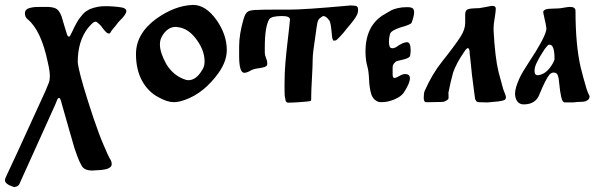

<svg xmlns="http://www.w3.org/2000/svg" viewBox="-82 -414 2451 778"><path d="M19 -359Q19 -369 24.5 -374.5Q30 -380 41.5 -382.5Q53 -385 60.5 -385.5Q68 -386 83 -386H112Q138 -385 149 -376.5Q160 -368 168 -346Q169 -342 177.5 -313.5Q186 -285 190 -273Q192 -268 195.5 -266Q199 -264 202 -269Q204 -272 210.5 -285.5Q217 -299 219.5 -304.5Q222 -310 228.5 -321.5Q235 -333 240 -339.5Q245 -346 252 -354.5Q259 -363 266.5 -368Q274 -373 282 -377Q312 -389 344 -389Q378 -389 410 -384Q430 -381 430 -368Q430 -360 414 -341L402 -329Q397 -324 390.5 -315Q384 -306 378 -300Q368 -288 366 -283Q364 -278 359 -278Q350 -278 334 -300Q324 -315 308 -326H304Q300 -326 294.5 -321.5Q289 -317 282 -309Q275 -301 274 -300Q233 -247 233 -162Q233 -158 238 -133Q250 -77 296 62Q320 133 338 174Q358 221 362 227Q373 242 370 256Q369 259 367 261.5Q365 264 361.5 265.5Q358 267 356 268.5Q354 270 349.5 271Q345 272 342.5 272.5Q340 273 334 274Q328 275 325.5 275Q323 275 316.5 275.5Q310 276 308 276Q306 276 300 276.5Q294 277 292 277Q258 277 248 256Q240 242 232 221Q224 200 219.5 185.5Q215 171 207 142Q199 113 196 104Q172 19 169 9Q168 6 167 1.5Q166 -3 165 -5.5Q164 -8 163 -11Q162 -14 160.5 -15.5Q159 -17 158 -17Q156 -17 154 -16Q152 -15 150.5 -11.5Q149 -8 148 -5.5Q147 -3 144.5 3.5Q142 10 140 14Q19 283 9 304Q6 310 2 319.5Q-2 329 -3.5 332Q-5 335 -9 338.5Q-13 342 -20 343L-22 344Q-23 344 -24 344Q-27 344 -28 343Q-62 332 -62 316Q-62 312 -59 305Q-37 260 86 -10Q102 -43 116 -79Q120 -90 120 -106Q120 -126 112 -160Q85 -291 30 -336Q19 -345 19 -359Z M469 -195Q469 -279 554 -340Q627 -391 698 -394Q698 -394 701 -394Q752 -394 796 -332Q837 -273 837 -211Q837 -158 791 -102Q729 -24 647 -3Q633 0 622 0Q596 0 560 -20Q518 -42 493.5 -87Q469 -132 469 -195ZM638 -304Q635 -305 630 -305Q597 -305 575 -268Q566 -253 566 -234Q566 -201 592 -154Q622 -105 673 -90Q675 -90 677 -89.5Q679 -89 681 -89Q713 -89 737 -130Q747 -144 747 -165Q747 -209 715 -253Q681 -300 638 -304Z M908 -119Q887 -119 887 -187Q887 -187 887 -195Q887 -195 887 -226Q887 -275 905 -337Q912 -361 923 -367.5Q934 -374 966 -374Q983 -375 1025 -375H1092Q1152 -375 1328 -391Q1332 -392 1338 -392Q1341 -392 1346 -391.5Q1351 -391 1353 -391Q1369 -391 1369 -376Q1369 -361 1363 -351Q1356 -336 1323 -298Q1308 -278 1296 -266Q1283 -252 1278 -250Q1268 -249 1268 -250Q1268 -252 1265 -257Q1264 -258 1261 -291Q1258 -322 1253 -330Q1240 -349 1228 -349Q1227 -349 1225 -348Q1212 -340 1208 -333Q1204 -326 1201 -304Q1199 -287 1188 -211Q1185 -187 1185 -174Q1185 -150 1182 -96.5Q1179 -43 1179 -21Q1179 -19 1179 -16Q1179 -13 1179 -11.5Q1179 -10 1178.5 -8Q1178 -6 1176.5 -5Q1175 -4 1172 -4Q1170 -3 1131 0Q1103 2 1086 2Q1082 2 1079.5 0Q1077 -2 1076 -4Q1075 -6 1074.5 -11Q1074 -16 1073 -18Q1071 -25 1071 -48V-76Q1071 -118 1074.5 -160Q1078 -202 1084.5 -256Q1091 -310 1093 -335Q1093 -349 1061 -349Q1018 -349 1009 -336Q991 -306 991 -222V-200Q991 -191 996 -179Q1001 -167 1001 -158Q1001 -153 1000 -150Q999 -147 995 -145Q991 -143 989 -142Q987 -141 980.5 -140Q974 -139 971 -138Q950 -136 937 -130Q919 -119 908 -119Z M1559 -114Q1579 -114 1579 -97Q1579 -76 1553 -37Q1542 -22 1515.5 -11Q1489 0 1464 0Q1456 0 1452 -1Q1430 -9 1422.5 -32.5Q1415 -56 1413.5 -91Q1412 -126 1407 -143Q1399 -170 1399 -205Q1399 -314 1479 -358Q1497 -369 1505 -373Q1513 -377 1529.5 -381Q1546 -385 1567 -385Q1584 -385 1590 -380.5Q1596 -376 1596 -363Q1596 -350 1586 -322Q1582 -314 1541 -303Q1501 -290 1498 -275Q1494 -261 1494 -245Q1494 -220 1505 -219Q1512 -217 1523 -223Q1551 -243 1567 -243Q1582 -243 1582 -210Q1582 -201 1580 -189Q1579 -183 1569.5 -178.5Q1560 -174 1545 -171Q1530 -168 1528 -167Q1521 -165 1515 -157.5Q1509 -150 1509 -141V-113Q1509 -108 1509.5 -105Q1510 -102 1512 -100Q1514 -98 1518 -98Q1524 -99 1537 -106.5Q1550 -114 1559 -114Z M1904 0Q1899 1 1888 1Q1883 1 1872.5 0.5Q1862 0 1858 0Q1851 0 1847.5 -5Q1844 -10 1843 -14Q1842 -18 1841 -29Q1829 -114 1823 -183Q1821 -193 1821 -203Q1820 -219 1814 -219Q1808 -219 1797 -201Q1768 -159 1754 -120Q1743 -80 1735 -38Q1735 -35 1735.5 -28Q1736 -21 1735.5 -16.5Q1735 -12 1733 -11Q1722 -2 1711 -1Q1703 -1 1687 -0.5Q1671 0 1663 0H1645Q1635 0 1635 -18Q1635 -37 1639 -46Q1669 -114 1709 -164Q1760 -228 1784 -265Q1803 -294 1803 -322V-346V-356Q1803 -364 1806 -369.5Q1809 -375 1816 -377Q1823 -379 1828.5 -379.5Q1834 -380 1844.5 -380.5Q1855 -381 1860 -381Q1863 -381 1880 -384.5Q1897 -388 1904 -389Q1907 -390 1914 -390Q1927 -390 1927 -379Q1927 -368 1922.5 -341Q1918 -314 1918 -300V-291Q1924 -180 1938 -123Q1945 -95 1957 -53Q1968 -26 1968 -21Q1968 -16 1966.5 -13Q1965 -10 1961 -8.5Q1957 -7 1954 -6Q1951 -5 1945.5 -4.5Q1940 -4 1937 -3Q1907 0 1904 0Z M2182 -380Q2187 -380 2203.5 -383Q2220 -386 2228 -386Q2250 -386 2250 -370Q2250 -231 2271 -141Q2281 -100 2295 -53Q2301 -36 2304 -31Q2307 -26 2307 -23Q2307 -11 2295 -6Q2291 -3 2283.5 -2Q2276 -1 2265.5 -1Q2255 -1 2250 0Q2245 1 2235 1H2206Q2197 1 2192 -21.5Q2187 -44 2184.5 -72Q2182 -100 2179 -106Q2176 -120 2161 -120Q2152 -120 2144 -111Q2129 -93 2104 -32Q2089 9 2040 9Q2023 9 2014 -3.5Q2005 -16 2005 -35Q2005 -57 2023 -97Q2034 -121 2063.5 -165.5Q2093 -210 2104 -231Q2123 -264 2129 -283Q2132 -290 2132 -300Q2132 -307 2120 -359Q2120 -360 2120 -362L2119 -364Q2119 -379 2155 -379Q2159 -379 2169 -379.5Q2179 -380 2182 -380ZM2165 -175Q2165 -233 2145 -233Q2141 -233 2138.5 -231Q2136 -229 2131.5 -223Q2127 -217 2125 -215Q2106 -187 2092 -158Q2084 -142 2084 -126Q2084 -109 2098 -109Q2099 -109 2107 -111Q2136 -118 2159 -159Q2165 -170 2165 -175Z"/></svg>

Font: Fedorovsk Unicode
Style: Medium
Weight: 500
Designer: Aleksandr Andreev and Nikita Simmons
Version: Version 3.2